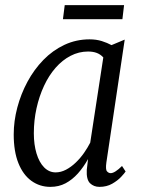

<svg xmlns="http://www.w3.org/2000/svg" viewBox="-20 -719 554 749"><path d="M395 -85.5Q391 -57.5 397.5 -50.5Q404 -43.5 411.5 -43.5Q420 -43.5 431.2 -50.8Q442.5 -58 456 -71.5L470 -50Q466 -43.5 452.5 -29Q439 -14.5 417.5 -2.2Q396 10 368 10Q346 10 331.2 -4.2Q316.5 -18.5 318.5 -56.5L323.5 -98.5Q305.5 -66.5 283.8 -42.2Q262 -18 235.8 -4Q209.5 10 176.5 10Q135 10 102.5 -13.5Q70 -37 51.8 -82.5Q33.5 -128 33.5 -194.5Q33.5 -246.5 47.5 -299.5Q61.5 -352.5 87.2 -400.2Q113 -448 149.2 -485.2Q185.5 -522.5 231.2 -544Q277 -565.5 329.5 -565.5Q355.5 -565.5 377 -558.8Q398.5 -552 415 -543L466.5 -564.5ZM383 -495Q372 -507 357.5 -512.5Q343 -518 323.5 -518Q287.5 -518 255.2 -501.2Q223 -484.5 196.8 -454.5Q170.5 -424.5 151.8 -384.2Q133 -344 122.5 -296.8Q112 -249.5 112 -199Q112 -155 122.5 -120.2Q133 -85.5 152.2 -66Q171.5 -46.5 197 -46.5Q217.5 -46.5 237.5 -57Q257.5 -67.5 275.5 -84.8Q293.5 -102 307.8 -122.5Q322 -143 332 -162.5ZM232.5 -699H464L457.5 -644H225.5Z"/></svg>

Font: Merriweather 24pt SemiCondensed Light
Style: Italic
Weight: 300
Width: 4
Italic angle: -7.8°
Designer: Eben Sorkin
Foundry: Eben Sorkin
Version: Version 2.101